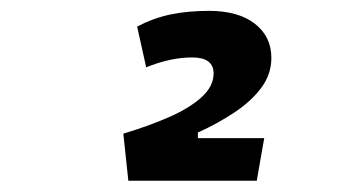

<svg xmlns="http://www.w3.org/2000/svg" viewBox="-20 -723 626 352"><path d="M215.3 -391.6 206.1 -478Q250.5 -491.2 288.3 -507.6Q326.2 -523.9 348.9 -544.2Q371.6 -564.5 371.6 -588.4Q371.6 -617.7 332 -617.7Q293 -617.7 248 -599.6L231.4 -674.3Q261.2 -689.9 292.7 -696.5Q324.2 -703.1 363.3 -703.1Q416.5 -703.1 447 -679.7Q477.5 -656.2 477.5 -616.7Q477.5 -587.4 459.5 -562.7Q441.4 -538.1 410.9 -517.6Q380.4 -497.1 342.8 -480V-391.6ZM228 -391.6 217.3 -469.7H464.4L450.7 -391.6Z"/></svg>

Font: Cascadia Mono Medium
Style: Italic
Weight: 500
Italic angle: -10°
Monospace: yes
Designer: Aaron Bell
Foundry: Saja Typeworks
Version: Version 2407.024